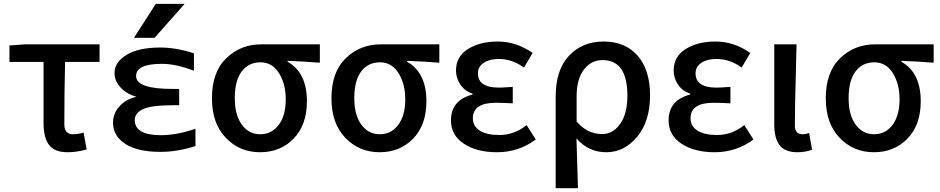

<svg xmlns="http://www.w3.org/2000/svg" viewBox="-20 -781 4900 1001"><path d="M332 12.7Q264.6 12.7 235.8 -25.4Q207 -63.5 207 -139.6V-458H29.3V-543.9L109.4 -549.8H499V-458H319.3Q315.4 -304.7 315.4 -133.8Q315.4 -81.1 360.4 -81.1Q386.7 -81.1 416 -89.8L431.6 -2Q381.8 12.7 332 12.7Z M792 -760.7H942.4L786.1 -584H678.7ZM819.3 -76.2Q900.4 -76.2 999 -109.4V-19.5Q901.4 11.7 814.5 10.7Q697.3 10.7 633.3 -30.8Q569.3 -72.3 569.3 -141.6Q569.3 -191.4 606.4 -230.5Q640.6 -265.6 691.4 -276.4Q641.6 -290 611.3 -322.3Q577.1 -356.4 577.1 -400.4Q577.1 -457 640.1 -495.1Q703.1 -533.2 814.5 -533.2Q900.4 -533.2 991.2 -502.9V-412.1Q897.5 -448.2 824.2 -448.2Q689.5 -448.2 689.5 -384.8Q689.5 -316.4 883.8 -317.4H914.1V-232.4H883.8Q770.5 -232.4 726.6 -212.4Q682.6 -192.4 682.6 -155.3Q682.6 -76.2 819.3 -76.2Z M1085 -268.6Q1085 -405.3 1159.7 -477.5Q1234.4 -549.8 1341.8 -549.8H1647.5V-454.1Q1558.6 -460.9 1479.5 -463.9V-459Q1580.1 -402.3 1580.1 -252.9Q1580.1 -129.9 1511.2 -58.6Q1442.4 12.7 1335.9 12.7Q1229.5 12.7 1157.2 -62.5Q1085 -137.7 1085 -268.6ZM1469.7 -262.7Q1469.7 -343.8 1434.6 -399.9Q1399.4 -456.1 1337.9 -456.1Q1276.4 -456.1 1240.2 -408.7Q1204.1 -361.3 1204.1 -268.6Q1204.1 -181.6 1240.7 -131.3Q1277.3 -81.1 1336.9 -81.1Q1396.5 -81.1 1433.1 -129.9Q1469.7 -178.7 1469.7 -262.7Z M1708 -268.6Q1708 -405.3 1782.7 -477.5Q1857.4 -549.8 1964.8 -549.8H2270.5V-454.1Q2181.6 -460.9 2102.5 -463.9V-459Q2203.1 -402.3 2203.1 -252.9Q2203.1 -129.9 2134.3 -58.6Q2065.4 12.7 1959 12.7Q1852.5 12.7 1780.3 -62.5Q1708 -137.7 1708 -268.6ZM2092.8 -262.7Q2092.8 -343.8 2057.6 -399.9Q2022.5 -456.1 1960.9 -456.1Q1899.4 -456.1 1863.3 -408.7Q1827.1 -361.3 1827.1 -268.6Q1827.1 -181.6 1863.8 -131.3Q1900.4 -81.1 1960 -81.1Q2019.5 -81.1 2056.2 -129.9Q2092.8 -178.7 2092.8 -262.7Z M2571.3 12.7Q2465.8 12.7 2398.4 -31.7Q2331.1 -76.2 2331.1 -153.3Q2331.1 -258.8 2443.4 -288.1V-293Q2402.3 -306.6 2379.9 -340.3Q2357.4 -374 2357.4 -413.1Q2357.4 -486.3 2419.9 -525.4Q2482.4 -564.5 2575.2 -564.5Q2671.9 -564.5 2756.8 -504.9L2711.9 -428.7Q2650.4 -473.6 2580.1 -473.6Q2532.2 -473.6 2502 -453.6Q2471.7 -433.6 2471.7 -398.4Q2471.7 -324.2 2581.1 -324.2Q2598.6 -324.2 2653.3 -328.1V-242.2Q2605.5 -245.1 2564.5 -245.1Q2445.3 -245.1 2445.3 -164.1Q2445.3 -123 2481.4 -100.1Q2517.6 -77.1 2583 -77.1Q2661.1 -77.1 2725.6 -128.9L2773.4 -53.7Q2683.6 12.7 2571.3 12.7Z M2877 200.2V-276.4Q2877 -417 2946.8 -490.7Q3016.6 -564.5 3126 -564.5Q3241.2 -564.5 3305.2 -489.7Q3369.1 -415 3369.1 -284.2Q3369.1 -148.4 3301.8 -67.9Q3234.4 12.7 3141.6 12.7Q3046.9 12.7 2985.4 -59.6Q2992.2 177.7 2993.2 200.2ZM3119.1 -82Q3175.8 -82 3213.4 -135.3Q3251 -188.5 3251 -282.2Q3251 -467.8 3121.1 -467.8Q3062.5 -467.8 3024.4 -418.5Q2986.3 -369.1 2986.3 -279.3V-147.5Q3042 -82 3119.1 -82Z M3706.1 12.7Q3600.6 12.7 3533.2 -31.7Q3465.8 -76.2 3465.8 -153.3Q3465.8 -258.8 3578.1 -288.1V-293Q3537.1 -306.6 3514.6 -340.3Q3492.2 -374 3492.2 -413.1Q3492.2 -486.3 3554.7 -525.4Q3617.2 -564.5 3710 -564.5Q3806.6 -564.5 3891.6 -504.9L3846.7 -428.7Q3785.2 -473.6 3714.8 -473.6Q3667 -473.6 3636.7 -453.6Q3606.4 -433.6 3606.4 -398.4Q3606.4 -324.2 3715.8 -324.2Q3733.4 -324.2 3788.1 -328.1V-242.2Q3740.2 -245.1 3699.2 -245.1Q3580.1 -245.1 3580.1 -164.1Q3580.1 -123 3616.2 -100.1Q3652.3 -77.1 3717.8 -77.1Q3795.9 -77.1 3860.4 -128.9L3908.2 -53.7Q3818.4 12.7 3706.1 12.7Z M4137.7 12.7Q4072.3 12.7 4044.4 -23.9Q4016.6 -60.5 4016.6 -132.8V-549.8H4132.8Q4131.8 -502 4129.4 -411.1Q4127 -320.3 4125.5 -250Q4124 -179.7 4124 -126Q4124 -81.1 4165 -81.1Q4181.6 -81.1 4198.2 -87.9L4213.9 -1Q4181.6 12.7 4137.7 12.7Z M4285.2 -268.6Q4285.2 -405.3 4359.9 -477.5Q4434.6 -549.8 4542 -549.8H4847.7V-454.1Q4758.8 -460.9 4679.7 -463.9V-459Q4780.3 -402.3 4780.3 -252.9Q4780.3 -129.9 4711.4 -58.6Q4642.6 12.7 4536.1 12.7Q4429.7 12.7 4357.4 -62.5Q4285.2 -137.7 4285.2 -268.6ZM4669.9 -262.7Q4669.9 -343.8 4634.8 -399.9Q4599.6 -456.1 4538.1 -456.1Q4476.6 -456.1 4440.4 -408.7Q4404.3 -361.3 4404.3 -268.6Q4404.3 -181.6 4440.9 -131.3Q4477.5 -81.1 4537.1 -81.1Q4596.7 -81.1 4633.3 -129.9Q4669.9 -178.7 4669.9 -262.7Z"/></svg>

Font: Gen Shin Gothic Medium
Style: Regular
Weight: 500
Designer: [Source Han Sans]
Ryoko NISHIZUKA  (kana & ideographs); Paul D. Hunt (Latin, Greek & Cyrillic); Wenlong ZHANG  (bopomofo
Version: Version 1.002.20150607